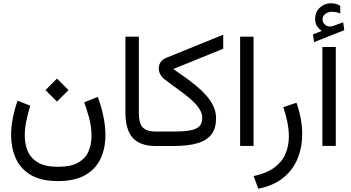

<svg xmlns="http://www.w3.org/2000/svg" viewBox="-20 -898 2160 1181"><path d="M330.6 -414.6 259.8 -343.8 330.6 -272.9 401.4 -343.8ZM336.4 127.9Q258.8 127.9 214.4 102.1Q169.9 76.2 151.1 32.7Q132.3 -10.7 132.3 -63.5Q132.3 -107.9 142.1 -155.3Q151.9 -202.6 166 -247.6L88.4 -278.8Q69.8 -227.1 59.1 -172.6Q48.3 -118.2 48.3 -66.4Q48.3 10.3 76.4 74.5Q104.5 138.7 167.7 177.2Q231 215.8 336.4 215.8Q438.5 215.8 502.9 179.7Q567.4 143.6 597.9 79.6Q628.4 15.6 628.4 -66.9Q628.4 -120.6 616.5 -179.9Q604.5 -239.3 581.5 -302.2L498 -268.6Q511.7 -232.4 527.3 -175.8Q543 -119.1 543 -61Q543 -11.7 525.1 31.5Q507.3 74.7 462.6 101.3Q418 127.9 336.4 127.9Z M751.5 -672.4V-206.1Q751.5 -99.1 797.1 -49.6Q842.8 0 936 0H948.2V-88.9H936Q884.8 -88.9 859.4 -112.8Q834 -136.7 834 -205.6V-672.4Z M1045.9 -473.6 1353 -598.1V-684.6L1002 -542Q978.5 -532.7 967.5 -514.9Q956.5 -497.1 956.5 -477.1Q956.5 -460 964.8 -442.9Q973.1 -425.8 988.8 -413.1Q1017.6 -390.1 1050 -366.9Q1082.5 -343.8 1113.3 -320.3Q1144 -296.9 1169.2 -272.7Q1194.3 -248.5 1209.2 -223.6Q1224.1 -198.7 1224.1 -172.9Q1224.1 -139.6 1206.3 -121.3Q1188.5 -103 1149.7 -95.9Q1110.8 -88.9 1047.4 -88.9H928.7V0H1047.9Q1138.7 0 1196.3 -17.6Q1253.9 -35.2 1281.5 -72.8Q1309.1 -110.4 1309.1 -170.9Q1309.1 -209 1293 -243.7Q1276.9 -278.3 1249.3 -309.8Q1221.7 -341.3 1187.5 -369.6Q1153.3 -397.9 1116.7 -423.8Q1080.1 -449.7 1045.9 -473.6Z M1539.6 -672.4H1457V-0.5H1539.6Z M1568.8 262.7Q1662.1 244.6 1721.9 196Q1781.7 147.5 1810.3 77.9Q1838.9 8.3 1838.9 -73.2Q1838.9 -119.6 1829.8 -168.5Q1820.8 -217.3 1803.7 -266.1L1722.7 -238.8Q1738.8 -191.4 1747.8 -145.8Q1756.8 -100.1 1756.8 -58.6Q1756.8 0.5 1735.6 49.3Q1714.4 98.1 1667 133.1Q1619.6 168 1540 185.1Z M1958.5 -707.5 1904.8 -686.5 1911.6 -638.7 2097.7 -712.4 2090.8 -760.7 2026.4 -737.3Q2024.9 -736.8 2023.7 -736.3Q2022.5 -735.8 2021.5 -735.8Q1994.1 -731.9 1979.2 -746.3Q1964.4 -760.7 1963.9 -775.9Q1963.9 -800.3 1981.7 -813Q1999.5 -825.7 2020.5 -825.7Q2031.7 -825.7 2044.9 -823.7Q2058.1 -821.8 2073.2 -814L2072.8 -862.3Q2059.1 -870.6 2044.7 -874.3Q2030.3 -877.9 2013.7 -877.9Q1976.6 -877.9 1947.5 -851.1Q1918.5 -824.2 1918.5 -782.2Q1918.5 -753.4 1930.2 -736.8Q1941.9 -720.2 1958.5 -707.5ZM2045.4 -608.9H1962.9V-0.5H2045.4Z"/></svg>

Font: Vazirmatn
Style: Regular
Weight: 400
Designer: Saber Rastikerdar
Foundry: Saber Rastikerdar
Version: Version 33.003;September 2, 2022;FontCreator 14.0.0.2862 64-